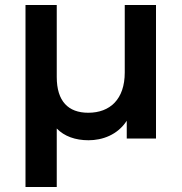

<svg xmlns="http://www.w3.org/2000/svg" viewBox="-20 -554 726 768"><path d="M604 -534H479V-264C479 -157 420 -103 333 -103C253 -103 207 -149 207 -246V-534H82V194H207V-40C237 -9 281 7 334 7C389 7 450 -14 487 -71V0H604Z"/></svg>

Font: Talent
Style: Bold
Weight: 600
Designer: Mike Powis
Version: Version 1.001;hotconv 1.0.109;makeotfexe 2.5.65596